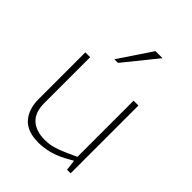

<svg xmlns="http://www.w3.org/2000/svg" viewBox="-214 -862 981 981"><g transform="rotate(45 277.0 -371.0)"><path d="M237 6Q156 6 118 -37Q80 -80 80 -154V-490H115V-158Q115 -92 150.5 -59.5Q186 -27 250 -27Q281 -27 311 -35.5Q341 -44 376 -60L429 -84V-490H464V0H438L430 -66L437 -61L390 -35Q349 -13 310.5 -3.5Q272 6 237 6ZM210 -570 329 -748H380L236 -570Z"/></g></svg>

Font: REM Medium Thin
Style: Regular
Weight: 250
Version: Version 1.005;gftools[0.9.28]